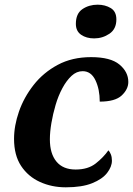

<svg xmlns="http://www.w3.org/2000/svg" viewBox="-20 -790 568 820"><path d="M261 10Q201 10 150.5 -13Q100 -36 70 -81.5Q40 -127 40 -197Q40 -253 61 -313.5Q82 -374 123.5 -427Q165 -480 226.5 -513Q288 -546 369 -546Q452 -546 490 -514.5Q528 -483 528 -440Q528 -409 500 -382.5Q472 -356 406 -356Q406 -409 387.5 -447.5Q369 -486 333 -486Q307 -486 285.5 -466Q264 -446 246.5 -413.5Q229 -381 217.5 -342Q206 -303 199.5 -264.5Q193 -226 193 -195Q193 -134 221 -100Q249 -66 303 -66Q356 -66 389 -92Q422 -118 443 -148Q449 -142 453.5 -130.5Q458 -119 458 -104Q458 -78 437.5 -51.5Q417 -25 373.5 -7.5Q330 10 261 10ZM382 -626Q349 -626 326.5 -641.5Q304 -657 304 -688Q304 -732 332 -751Q360 -770 397 -770Q429 -770 453 -755.5Q477 -741 477 -707Q477 -666 447.5 -646Q418 -626 382 -626Z"/></svg>

Font: Noto Serif
Style: Bold Italic
Weight: 700
Italic angle: -12°
Designer: Monotype Design Team
Foundry: Monotype Imaging Inc.
Version: Version 2.013